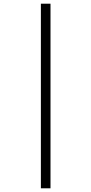

<svg xmlns="http://www.w3.org/2000/svg" viewBox="-20 -781 494 1038"><path d="M201 -761H253V237H201Z"/></svg>

Font: Noto Sans UI NarrowLight
Style: Regular
Weight: 300
Width: 4
Designer: Monotype Design Team
Foundry: Monotype Imaging Inc.
Version: Version 1.001